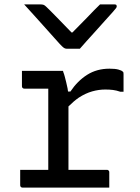

<svg xmlns="http://www.w3.org/2000/svg" viewBox="-20 -855 640 875"><path d="M72 -81H200V-451H91Q86 -451 83 -454Q80 -457 80 -462V-532H267L269 -525Q272 -518 275 -506.5Q278 -495 281.5 -481Q285 -467 288 -452Q289 -444 290 -438H301Q333 -486 377 -514Q421 -542 479 -542Q505 -542 519.5 -538Q534 -534 539 -529Q542 -527 542.5 -524Q543 -521 543 -517V-437H528Q511 -443 495 -445Q479 -447 460 -447Q430 -447 400 -438.5Q370 -430 339 -410Q316 -394 292 -370V-81H467Q471 -81 473 -79.5Q475 -78 476.5 -76Q478 -74 478 -70V0H83Q78 0 75 -3Q72 -6 72 -11ZM344 -633H283Q277 -633 271 -637Q265 -641 252 -655Q244 -664 225.5 -684.5Q207 -705 183 -732Q159 -759 134.5 -786Q110 -813 90 -835H162Q173 -835 178.5 -833Q184 -831 191 -824Q205 -811 240 -775Q268 -747 306 -707H310Q348 -746 375 -773Q409 -809 436 -835H502Q506 -835 508 -834Q510 -833 511 -831Q512 -829 512 -826Q512 -822 508.5 -817.5Q505 -813 492 -798Q480 -785 459.5 -762Q439 -739 416.5 -714Q394 -689 374 -667Q354 -645 344 -633Z"/></svg>

Font: Code D OnePiece
Style: Regular
Weight: 400
Version: Version 1.085; ttfautohint (v1.8.4.7-5d5b);Nerd Fonts 3.0.2